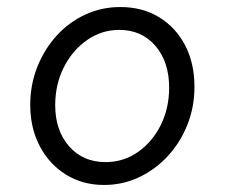

<svg xmlns="http://www.w3.org/2000/svg" viewBox="-20 -516 640 546"><path d="M276 10Q215 10 167.5 -19.5Q120 -49 93 -100.5Q66 -152 66 -218Q66 -275 86 -325.5Q106 -376 141 -414.5Q176 -453 222.5 -474.5Q269 -496 322 -496Q385 -496 432.5 -467Q480 -438 506.5 -387Q533 -336 533 -269Q533 -212 513 -161.5Q493 -111 457.5 -72.5Q422 -34 375.5 -12Q329 10 276 10ZM280 -55Q331 -55 372 -83.5Q413 -112 437 -160Q461 -208 461 -267Q461 -340 422 -385.5Q383 -431 319 -431Q269 -431 227.5 -402Q186 -373 161.5 -324.5Q137 -276 137 -217Q137 -145 176.5 -100Q216 -55 280 -55Z"/></svg>

Font: Red Hat Mono
Style: Italic
Weight: 400
Italic angle: -12°
Monospace: yes
Designer: Pentagram, MCKL
Foundry: MCKL
Version: Version 1.030